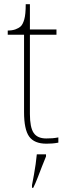

<svg xmlns="http://www.w3.org/2000/svg" viewBox="-20 -677 326 918"><path d="M202 10Q144 10 119.5 -24Q95 -58 95 -141V-511H17V-531Q38 -531 53.5 -536.5Q69 -542 79 -551Q89 -560 96 -584Q103 -608 103 -657H123V-536H250V-511H123V-132Q123 -68 141 -41.5Q159 -15 201 -15Q218 -15 230.5 -16Q243 -17 259 -20V5Q243 8 229.5 9Q216 10 202 10ZM133 208Q138 183 142.5 157.5Q147 132 150.5 107.5Q154 83 156 61H200V71Q191 92 180.5 119.5Q170 147 159.5 174Q149 201 139 221H133Z"/></svg>

Font: Noto Serif Tibetan Thin
Style: Regular
Weight: 250
Version: Version 2.103